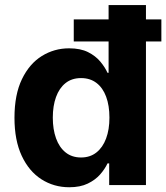

<svg xmlns="http://www.w3.org/2000/svg" viewBox="-20 -748 672 776"><path d="M260 8.8Q197.8 8.8 147.4 -23.4Q97.1 -55.6 67.8 -118.3Q38.5 -181 38.5 -272.1Q38.5 -365.9 68.8 -428.3Q99 -490.6 149.2 -521.7Q199.4 -552.7 259.2 -552.7Q305 -552.7 335.7 -537.4Q366.4 -522 385.5 -499Q404.6 -476.1 414.5 -453.7H418.9V-727.5H569.9V0H421.3V-87.5H414.5Q404 -64.9 384.6 -42.8Q365.1 -20.7 334.7 -6Q304.2 8.8 260 8.8ZM307.6 -111.5Q344 -111.5 369.6 -131.7Q395.2 -151.9 408.7 -188Q422.3 -224.1 422.3 -272.5Q422.3 -321.4 408.9 -357.3Q395.6 -393.2 369.9 -412.8Q344.2 -432.4 307.6 -432.4Q270.2 -432.4 244.8 -412.1Q219.4 -391.8 206.4 -355.8Q193.4 -319.8 193.4 -272.5Q193.4 -225.2 206.5 -188.8Q219.6 -152.4 245.1 -132Q270.6 -111.5 307.6 -111.5ZM278.1 -580.3V-669.7H632.2V-580.3Z"/></svg>

Font: Inter V
Style: 
Weight: 400
Designer: Rasmus Andersson
Foundry: rsms
Version: Version 4.000;git-a3f224843